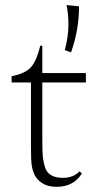

<svg xmlns="http://www.w3.org/2000/svg" viewBox="-20 -719 383 751"><path d="M233.4 -522.9Q247.6 -575.7 247.6 -623.5Q247.6 -665.5 240.2 -699.2L289.1 -694.3Q289.1 -601.1 257.8 -514.2ZM201.2 11.7Q167.5 11.7 146 -2Q124.5 -15.6 115.2 -35.2Q106.9 -53.2 104 -73Q101.1 -92.8 101.1 -143.1V-396.5H25.4V-420.9Q77.6 -431.2 100.1 -455.1Q122.6 -479 137.7 -540.5L145.5 -540V-433.1H315.9V-396.5H145.5V-176.3Q145.5 -120.6 148.2 -99.9Q150.9 -79.1 157.2 -61.5Q171.4 -23.4 226.1 -23.4Q267.1 -23.4 291 -48.8L300.3 -40.5Q268.1 11.7 201.2 11.7Z"/></svg>

Font: Elstob ExtraLight
Style: Regular
Weight: 200
Designer: Peter S. Baker
Version: Version 1.015